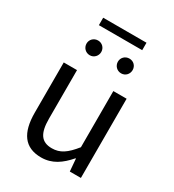

<svg xmlns="http://www.w3.org/2000/svg" viewBox="-212 -1009 1032 1140"><g transform="rotate(30 303.5 -438.5)"><path d="M250 13C325 13 379 -26 430 -85H433L440 0H516V-543H425V-158C373 -93 334 -66 278 -66C206 -66 176 -109 176 -210V-543H85V-199C85 -61 136 13 250 13ZM197 -657C225 -657 247 -680 247 -708C247 -736 225 -758 197 -758C168 -758 146 -736 146 -708C146 -680 168 -657 197 -657ZM155 -839H452V-890H155ZM412 -657C441 -657 462 -680 462 -708C462 -736 441 -758 412 -758C383 -758 361 -736 361 -708C361 -680 383 -657 412 -657Z"/></g></svg>

Font: Noto Sans Japanese Regular
Style: Regular
Weight: 400
Designer: Ryoko NISHIZUKA (kana & ideographs); Paul D. Hunt (Latin, Greek & Cyrillic); Wenlong ZHANG (bopomofo); Sandoll Communica
Foundry: Adobe Systems Incorporated
Version: Version 1.000;PS 1;hotconv 1.0.78;makeotf.lib2.5.61930